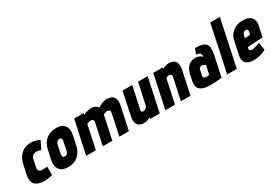

<svg xmlns="http://www.w3.org/2000/svg" viewBox="41 -1598 3594 2510"><g transform="rotate(-30 1837.5 -343.5)"><path d="M394 -357 454 -479Q427 -493 396 -502Q365 -511 333 -512Q267 -514 219.5 -489.5Q172 -465 142 -421.5Q112 -378 100 -320L68 -174Q55 -111 70 -70Q85 -29 124 -9.5Q163 10 220 12Q254 13 288.5 8Q323 3 355 -5L354 -136Q354 -136 348 -134.5Q342 -133 331.5 -131.5Q321 -130 309 -129Q297 -128 285 -128Q268 -128 254.5 -132Q241 -136 233 -144Q225 -152 222 -165Q219 -178 223 -195L247 -312Q252 -334 264.5 -348Q277 -362 295 -368Q313 -374 333 -374Q350 -373 366 -369Q382 -365 394 -357Z M822 -185 850 -317Q870 -409 832.5 -460.5Q795 -512 706 -512Q643 -512 595.5 -489Q548 -466 516.5 -423Q485 -380 472 -317L443 -185Q432 -130 442.5 -86Q453 -42 489.5 -16Q526 10 593 10Q687 10 745 -43.5Q803 -97 822 -185ZM704 -317 676 -184Q673 -170 666 -158.5Q659 -147 648.5 -140.5Q638 -134 623 -134Q607 -134 599 -141Q591 -148 589 -159.5Q587 -171 589 -184L617 -317Q621 -334 628.5 -345Q636 -356 647.5 -361.5Q659 -367 673 -367Q687 -367 695 -361Q703 -355 705 -344Q707 -333 704 -317Z M1436 -327 1367 0H1511L1584 -345Q1595 -393 1589 -425Q1583 -457 1565 -475.5Q1547 -494 1521.5 -501.5Q1496 -509 1466 -509Q1444 -509 1419.5 -502.5Q1395 -496 1371.5 -485Q1348 -474 1329 -461Q1319 -479 1303 -489.5Q1287 -500 1268.5 -504.5Q1250 -509 1229 -509Q1214 -509 1192.5 -505Q1171 -501 1150 -494Q1129 -487 1113 -477L1118 -501H973L866 0H1012L1087 -354Q1097 -359 1107.5 -363Q1118 -367 1128 -369Q1138 -371 1147 -371Q1158 -371 1166 -368Q1174 -365 1179.5 -359.5Q1185 -354 1187 -346Q1189 -338 1187 -328L1117 0H1261L1331 -329Q1332 -335 1333 -341.5Q1334 -348 1334 -353Q1344 -358 1356 -362.5Q1368 -367 1378.5 -369Q1389 -371 1396 -371Q1406 -371 1414.5 -368Q1423 -365 1428.5 -359.5Q1434 -354 1436 -345.5Q1438 -337 1436 -327Z M1836 -24 1831 0H1976L2083 -501H1938L1869 -183Q1867 -172 1861.5 -163Q1856 -154 1848 -147Q1840 -140 1830 -136Q1820 -132 1810 -131Q1795 -130 1787 -135.5Q1779 -141 1778.5 -151Q1778 -161 1780 -173L1850 -501H1704L1631 -158Q1623 -119 1625 -91Q1627 -63 1637.5 -44Q1648 -25 1663.5 -14Q1679 -3 1699 2Q1719 7 1740 7Q1760 7 1778.5 2.5Q1797 -2 1812.5 -9.5Q1828 -17 1836 -24Z M2366 -332 2295 1H2440L2514 -346Q2522 -385 2520 -413Q2518 -441 2508 -459.5Q2498 -478 2482.5 -489Q2467 -500 2448 -505Q2429 -510 2409 -510Q2386 -510 2366 -505Q2346 -500 2331 -493.5Q2316 -487 2308 -482L2312 -501H2167L2061 1H2206L2282 -357Q2292 -363 2301 -366Q2310 -369 2318 -370.5Q2326 -372 2332 -372Q2342 -372 2349 -369Q2356 -366 2360.5 -360.5Q2365 -355 2366.5 -347.5Q2368 -340 2366 -332Z M2838 -353Q2831 -367 2815.5 -376.5Q2800 -386 2780 -391.5Q2760 -397 2738 -397Q2711 -397 2685.5 -388.5Q2660 -380 2638.5 -362Q2617 -344 2601 -316Q2585 -288 2576 -250L2556 -156Q2546 -108 2555 -76Q2564 -44 2588.5 -25Q2613 -6 2648.5 2.5Q2684 11 2727 11Q2747 11 2766 10.5Q2785 10 2803.5 9.5Q2822 9 2840 7.5Q2858 6 2875 4Q2892 2 2909 0L2975 -307Q2987 -365 2984 -404Q2981 -443 2961 -466.5Q2941 -490 2902 -500Q2863 -510 2804 -510L2769 -427Q2788 -427 2803 -423Q2818 -419 2827 -410.5Q2836 -402 2839 -388Q2842 -374 2838 -353ZM2817 -247 2788 -113Q2788 -113 2785.5 -112.5Q2783 -112 2778.5 -112Q2774 -112 2769 -111.5Q2764 -111 2759 -110.5Q2754 -110 2750 -110Q2732 -110 2721 -113Q2710 -116 2705.5 -122.5Q2701 -129 2700.5 -137.5Q2700 -146 2702 -156L2719 -236Q2721 -244 2724.5 -250Q2728 -256 2733.5 -259.5Q2739 -263 2745.5 -265Q2752 -267 2759 -267Q2772 -267 2784 -263Q2796 -259 2805 -254.5Q2814 -250 2817 -247Z M2994 0H3139L3288 -700H3143Z M3402 -158 3407 -176 3637 -188 3670 -343Q3682 -399 3666.5 -436.5Q3651 -474 3613.5 -492.5Q3576 -511 3521 -511Q3466 -511 3419.5 -491.5Q3373 -472 3340.5 -434Q3308 -396 3296 -340L3252 -135Q3244 -97 3251 -69Q3258 -41 3277.5 -23Q3297 -5 3326.5 4Q3356 13 3392 13Q3439 13 3488.5 0Q3538 -13 3578 -35L3561 -150Q3533 -139 3497.5 -128.5Q3462 -118 3438 -118Q3427 -118 3419.5 -121Q3412 -124 3407.5 -129Q3403 -134 3401.5 -141.5Q3400 -149 3402 -158ZM3520 -323 3515 -300 3432 -294 3438 -324Q3442 -342 3448 -354.5Q3454 -367 3464.5 -374Q3475 -381 3493 -382Q3510 -383 3516.5 -374Q3523 -365 3523 -351.5Q3523 -338 3520 -323Z"/></g></svg>

Font: Advent Pro ExtraBold
Style: Italic
Weight: 800
Italic angle: -12°
Version: Version 3.000